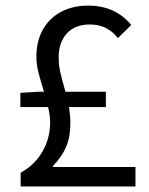

<svg xmlns="http://www.w3.org/2000/svg" viewBox="-20 -670 537 690"><path d="M466.8 0H54.2V-49.3Q104.5 -76.7 132.3 -124.8Q160.2 -172.9 160.2 -230Q160.2 -254.9 152.8 -285.2H53.2V-336.4L120.1 -340.3H138.2L134.8 -351.6Q123 -389.2 116.9 -414.8Q110.8 -440.4 110.8 -466.3Q110.8 -522 134 -563.5Q157.2 -605 199.5 -627.4Q241.7 -649.9 296.4 -649.9Q394.5 -649.9 451.7 -580.1L403.8 -533.2Q384.3 -557.6 359.9 -569.8Q335.4 -582 302.7 -582Q249.5 -582 220.2 -549.8Q190.9 -517.6 190.9 -464.4Q190.9 -436.5 196.5 -411.1Q202.1 -385.7 215.3 -340.3H360.4V-285.2H228Q232.9 -254.9 232.9 -229Q232.9 -178.2 217.8 -142.6Q202.6 -106.9 170.9 -74.2V-69.8H466.8Z"/></svg>

Font: Varta
Style: Regular
Weight: 400
Designer: Joana Correia, Viktoriya Grabowska, Eben Sorkin
Foundry: Sorkin Type
Version: Version 1.003; ttfautohint (v1.3) -l 8 -r 24 -G 200 -x 12 -H